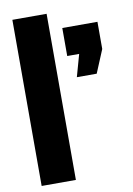

<svg xmlns="http://www.w3.org/2000/svg" viewBox="-94 -922 682 982"><g transform="rotate(-10 246.5 -431.5)"><path d="M218.8 0H41V-862.8H218.8ZM285.2 -631.8V-777.3H467.8V-636.2L418 -516.6H314.9L347.2 -631.8Z"/></g></svg>

Font: Anton
Style: Regular
Weight: 400
Foundry: vernon adams
Version: Version 1.000